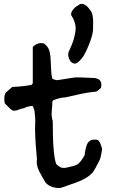

<svg xmlns="http://www.w3.org/2000/svg" viewBox="-20 -895 593 972"><path d="M277 57Q231 55 209 27Q206 21 191 -4.5Q176 -30 170 -49.5Q164 -69 167 -91Q155 -215 158 -270Q160 -291 155 -332Q149 -355 144 -359Q115 -356 101 -347Q92 -347 75 -340Q58 -333 46 -335Q39 -338 32 -344Q25 -350 17.5 -358.5Q10 -367 5 -371Q1 -381 2 -399Q3 -417 9 -426L42 -455Q87 -456 139 -465L146 -473V-657Q169 -682 203 -675Q230 -654 233 -623Q236 -615 238 -558.5Q240 -502 247 -495L266 -489Q286 -491 317 -496.5Q348 -502 362 -503Q376 -504 413 -502L459 -500Q502 -494 491 -450Q474 -433 465 -431Q442 -429 418 -425Q394 -421 358.5 -412.5Q323 -404 311 -402Q288 -402 250 -388L245 -381Q245 -366 243 -345.5Q241 -325 241.5 -311.5Q242 -298 247 -282Q247 -107 265 -64Q281 -49 292.5 -46Q304 -43 324 -48Q328 -49 336 -51Q344 -53 347 -53.5Q350 -54 356 -56Q362 -58 364.5 -59Q367 -60 371.5 -62.5Q376 -65 378.5 -68Q381 -71 385 -75Q389 -79 392.5 -84Q396 -89 400 -95.5Q404 -102 409 -110Q408 -115 412 -134Q416 -153 418 -158Q429 -189 458 -188Q472 -190 479 -183Q486 -176 492 -158L497 -141Q490 -92 482 -80Q462 -40 451.5 -25Q441 -10 414 6.5Q387 23 331 41Q328 42 308 49.5Q288 57 277 57ZM443 -835Q454 -811 451 -762Q454 -734 437.5 -688Q421 -642 402 -610Q375 -573 359 -573Q349 -573 338 -583Q317 -614 331 -640Q360 -699 363 -750Q364 -782 340 -819Q339 -832 347.5 -843.5Q356 -855 363 -860Q370 -865 385 -874Q397 -878 409 -871Q421 -864 426.5 -857Q432 -850 443 -835Z"/></svg>

Font: Excalifont
Style: Regular
Weight: 400
Designer: Your Own Font Foundry (Virgil); Ján Filípek / DizajnDesign (Excalifont, modifications)
Foundry: Your Own Font Foundry (Virgil); Ján Filípek / DizajnDesign (Excalifont, modifications)
Version: Version 1.000;Glyphs 3.2 (3227)